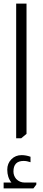

<svg xmlns="http://www.w3.org/2000/svg" viewBox="-20 -736 236 1057"><path d="M126 -716V1L97 25H69V-716ZM43 269Q20 241 20 198Q20 164 42.5 141Q65 118 99 118Q123 118 148 127V157Q128 150 110 150Q54 150 54 208Q54 231 69 249Q88 269 116 269H180V280L164 301H0V269Z"/></svg>

Font: Almarai Light
Style: Regular
Weight: 300
Designer: Boutros International 2019
Foundry: Created by Boutros International 2019
Version: Version 1.10